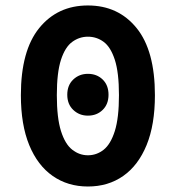

<svg xmlns="http://www.w3.org/2000/svg" viewBox="-20 -667 640 699"><path d="M300 12Q226.9 12 171.9 -26.4Q116.9 -64.7 86.4 -138.8Q56 -212.9 56 -320.4Q56 -482.6 122.8 -564.9Q189.6 -647.1 300 -647.1Q410.6 -647.1 477.3 -564.9Q544 -482.6 544 -320.4Q544 -212.9 513.7 -138.8Q483.3 -64.7 428.6 -26.4Q373.9 12 300 12ZM300 -101.7Q331.9 -101.7 357.4 -121.9Q382.8 -142 398 -189.9Q413.1 -237.8 413.1 -320.4Q413.1 -402.9 398 -449.4Q382.8 -495.9 357.4 -514.6Q331.9 -533.4 300 -533.4Q268.9 -533.4 243.1 -514.6Q217.2 -495.9 202 -449.4Q186.9 -402.9 186.9 -320.4Q186.9 -237.8 202 -189.9Q217.2 -142 243.1 -121.9Q268.9 -101.7 300 -101.7ZM300 -246Q268.6 -246 246.8 -266.8Q224.9 -287.5 224.9 -322.1Q224.9 -356.9 246.8 -377.6Q268.6 -398.2 300 -398.2Q332.4 -398.2 353.7 -377.6Q375.1 -356.9 375.1 -322.1Q375.1 -287.5 353.7 -266.8Q332.4 -246 300 -246Z"/></svg>

Font: Source Code Pro ExtraLight
Style: Regular
Weight: 200
Monospace: yes
Designer: Paul D. Hunt, Teo Tuominen
Foundry: Adobe
Version: Version 1.026;hotconv 1.1.0;makeotfexe 2.6.0